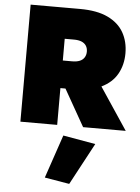

<svg xmlns="http://www.w3.org/2000/svg" viewBox="-66 -750 832 1144"><g transform="rotate(5 350.0 -178.0)"><path d="M275 -300 445 0H700L500 -300ZM70 -700V0H290V-700ZM212 -515H345Q373 -515 391 -507.5Q409 -500 418.5 -485.5Q428 -471 428 -450Q428 -430 418.5 -415Q409 -400 391 -392.5Q373 -385 345 -385H212V-220H365Q468 -220 532.5 -251Q597 -282 627.5 -336.5Q658 -391 658 -460Q658 -530 627.5 -584Q597 -638 532.5 -669Q468 -700 365 -700H212ZM332 60 244 319 392 344 526 94Z"/></g></svg>

Font: Jost Black
Style: Regular
Weight: 900
Version: Version 3.710